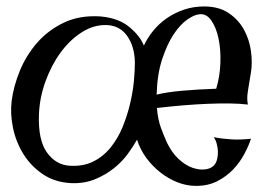

<svg xmlns="http://www.w3.org/2000/svg" viewBox="-20 -576 848 604"><path d="M622.1 -555.7Q668.9 -555.7 699.7 -534.7Q730.5 -513.7 747.6 -482.4Q764.6 -451.2 769.5 -415Q774.4 -378.9 769.5 -348.6Q765.6 -325.2 763.2 -310.5Q760.7 -295.9 759.3 -285.6Q757.8 -275.4 757.8 -266.6Q757.8 -257.8 759.8 -247.1Q736.3 -250 704.6 -250.5Q672.9 -251 635.3 -249.5Q597.7 -248 556.6 -244.6Q515.6 -241.2 473.6 -236.3Q476.6 -200.2 486.3 -173.8Q496.1 -147.5 504.9 -127.9Q520.5 -95.7 541.5 -76.2Q562.5 -56.6 584 -48.8Q605.5 -41 624 -43Q642.6 -44.9 653.3 -55.7Q660.2 -63.5 663.1 -75.7Q666 -87.9 665.5 -100.1Q665 -112.3 661.6 -124.5Q658.2 -136.7 652.3 -144.5Q676.8 -139.6 706.1 -137.7Q735.4 -135.7 769.5 -139.6Q762.7 -118.2 749 -92.3Q735.4 -66.4 714.4 -43.9Q693.4 -21.5 664.1 -6.3Q634.8 8.8 596.7 8.8Q567.4 8.8 538.6 -2.4Q509.8 -13.7 484.9 -33.2Q460 -52.7 440.4 -79.1Q420.9 -105.5 411.1 -136.7Q400.4 -117.2 382.3 -92.3Q364.3 -67.4 337.9 -46.4Q311.5 -25.4 277.8 -11.7Q244.1 2 202.1 0Q151.4 -2.9 114.3 -28.3Q77.1 -53.7 53.7 -91.3Q30.3 -128.9 21 -173.3Q11.7 -217.8 16.6 -257.8Q22.5 -304.7 42.5 -353.5Q62.5 -402.3 97.2 -441.9Q131.8 -481.4 181.2 -504.9Q230.5 -528.3 294.9 -524.4Q352.5 -519.5 386.7 -491.2Q420.9 -462.9 432.6 -432.6Q443.4 -456.1 461.4 -478.5Q479.5 -501 503.9 -518.1Q528.3 -535.2 558.1 -545.4Q587.9 -555.7 622.1 -555.7ZM198.2 -54.7Q241.2 -51.8 273.4 -67.9Q305.7 -84 328.6 -112.8Q351.6 -141.6 366.2 -177.7Q380.9 -213.9 389.6 -251.5Q398.4 -289.1 401.4 -322.8Q404.3 -356.4 404.3 -379.9Q403.3 -429.7 380.4 -462.4Q357.4 -495.1 317.4 -497.1Q276.4 -499 238.3 -475.1Q200.2 -451.2 170.9 -411.1Q141.6 -371.1 123 -319.8Q104.5 -268.6 102.5 -215.8Q99.6 -135.7 127.4 -96.7Q155.3 -57.6 198.2 -54.7ZM660.2 -296.9Q671.9 -335.9 673.3 -377.9Q674.8 -419.9 667.5 -454.6Q660.2 -489.3 645 -511.2Q629.9 -533.2 608.4 -531.2Q591.8 -530.3 569.3 -514.6Q546.9 -499 526.4 -468.3Q505.9 -437.5 490.2 -390.1Q474.6 -342.8 472.7 -278.3Q503.9 -286.1 552.2 -290.5Q600.6 -294.9 660.2 -296.9Z"/></svg>

Font: Mystery Quest
Style: Regular
Weight: 400
Designer: Squid
Foundry: Font Diner, Inc DBA Sideshow
Version: Version 1.000